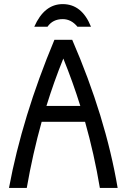

<svg xmlns="http://www.w3.org/2000/svg" viewBox="-20 -929 626 949"><path d="M149.4 -796.9Q198.7 -908.7 290 -908.7Q384.8 -908.7 429.7 -796.9H362.8Q332 -834.5 290 -834.5Q240.7 -834.5 214.8 -796.9ZM24.4 0Q89.8 -351.6 249 -732.4H336.9Q502 -351.6 561.5 0H473.6Q445.8 -166.5 400.4 -327.1H186Q141.6 -168.5 112.3 0ZM209.5 -405.3H377Q339.8 -524.4 293 -639.6Q246.6 -525.4 209.5 -405.3Z"/></svg>

Font: Consola Mono
Style: Book
Weight: 400
Monospace: yes
Designer: Wojciech Kalinowski "wmk69" (wmk69@o2.pl)
Foundry: Wojciech Kalinowski "wmk69" (wmk69@o2.pl)
Version: Version 2.1.0